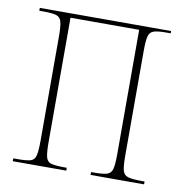

<svg xmlns="http://www.w3.org/2000/svg" viewBox="-66 -599 634 661"><g transform="rotate(10 251.0 -268.0)"><path d="M21 0V-10H36Q67 -10 81 -14Q95 -18 99 -34.5Q103 -51 103 -86V-450Q103 -485 99 -501Q95 -517 81 -521.5Q67 -526 36 -526H21V-536H480V-528H465Q435 -528 421 -523.5Q407 -519 403 -503Q399 -487 399 -452V-86Q399 -51 403 -35Q407 -19 422 -14.5Q437 -10 469 -10H480V0H293V-10H304Q335 -10 349 -14.5Q363 -19 367 -35Q371 -51 371 -86V-521H131V-86Q131 -51 135 -34.5Q139 -18 154 -14Q169 -10 202 -10H208V0Z"/></g></svg>

Font: Noto Serif Display ExtraCondensed Thin
Style: Regular
Weight: 100
Width: 2
Designer: Monotype Design Team
Foundry: Monotype Imaging Inc.
Version: Version 2.009